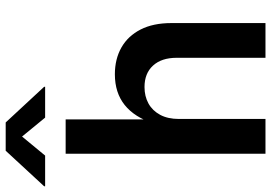

<svg xmlns="http://www.w3.org/2000/svg" viewBox="-218 -822 986 699"><g transform="rotate(-90 275.5 -473.0)"><path d="M191.4 -314.9V0H64.9V-727.5H189.9V-406.7H174.8Q197.8 -477.1 242.4 -512.7Q287.1 -548.3 354 -548.3Q409.7 -548.3 451.7 -524.4Q493.7 -500.5 517.1 -454.6Q540.5 -408.7 540.5 -342.8V0H414.1V-323.2Q414.1 -378.4 385.7 -409.4Q357.4 -440.4 307.6 -440.4Q273.9 -440.4 247.8 -426Q221.7 -411.6 206.5 -383.5Q191.4 -355.5 191.4 -314.9ZM58.1 -802.2H-53.7V-805.7L75.7 -945.8H178.7L308.6 -805.7V-802.2H196.3L127.4 -886.2Z"/></g></svg>

Font: Inter 17pt SemiBold
Style: Regular
Weight: 600
Version: Version 4.001;git-66647c0bb